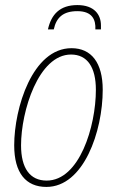

<svg xmlns="http://www.w3.org/2000/svg" viewBox="-20 -727 461 757"><path d="M169 -611H192C202 -658 229 -683 285 -683C344 -683 358 -649 356 -611H378C378 -615 378 -620 378 -627C378 -669 352 -707 285 -707C216 -707 182 -670 169 -611ZM163 10C310 10 385 -209 385 -373C385 -480 340 -537 262 -537C108 -537 36 -301 36 -154C36 -45 82 10 163 10ZM164 -15C98 -15 63 -64 63 -154C63 -289 132 -512 260 -512C325 -512 358 -461 358 -373C358 -228 293 -15 164 -15Z"/></svg>

Font: Noto Sans Condensed Thin
Style: Italic
Weight: 100
Width: 3
Italic angle: -12°
Designer: Monotype Design Team
Foundry: Monotype Imaging Inc.
Version: Version 2.013